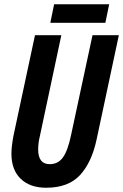

<svg xmlns="http://www.w3.org/2000/svg" viewBox="-20 -881 584 911"><path d="M199.2 9.8Q122.1 9.8 78.1 -32.7Q34.2 -75.2 34.2 -151.9Q34.2 -169.9 36.9 -192.1Q39.6 -214.4 43.9 -236.8L146 -713.9H271L168.9 -233.9Q164.6 -216.8 162.8 -200.7Q161.1 -184.6 161.1 -171.9Q161.1 -102.1 215.8 -102.1Q255.9 -102.1 278.8 -134.3Q301.8 -166.5 316.9 -238.8L418.9 -713.9H543.9L439 -222.2Q416 -111.8 360.4 -51Q304.7 9.8 199.2 9.8ZM218.8 -772.9 236.8 -860.8H498L480 -772.9Z"/></svg>

Font: Open Sans Condensed
Style: Bold Italic
Weight: 700
Width: 3
Italic angle: -12°
Designer: Monotype Design Team
Foundry: Monotype Imaging Inc.
Version: Version 3.003; ttfautohint (v1.8.4)